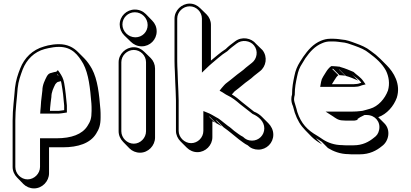

<svg xmlns="http://www.w3.org/2000/svg" viewBox="-20 -795 2278 1065"><path d="M169 250C214 250 252 211 252 166V22H329C413 22 480 0 513 -53C530 -80 538 -101 538 -145C538 -162 538 -176 537 -187C530 -273 522 -353 490 -413C478 -434 464 -455 447 -472L412 -507C387 -532 354 -550 307 -550C285 -550 264 -547 246 -543L224 -537C160 -519 115 -474 92 -415C79 -382 68 -350 63 -307C59 -249 50 -192 50 -126V131C50 154 60 175 75 190L110 226C125 241 146 250 169 250ZM257 -180 258 -197C259 -216 263 -238 265 -257C265 -285 277 -308 287 -328C290 -331 297 -341 303 -341C308 -342 313 -344 318 -345C319 -341 320 -336 321 -331C328 -293 333 -251 336 -209V-184C327 -183 315 -181 306 -180ZM306 -372 296 -382C297 -382 298 -382 299 -383C302 -379 304 -376 306 -372ZM292 -397C280 -396 271 -392 266 -391C247 -388 242 -374 240 -372C230 -352 215 -325 215 -293C213 -275 210 -253 208 -233L206 -203C205 -195 205 -189 204 -181L203 -165H307C317 -166 328 -167 338 -169L351 -171V-210C347 -252 343 -295 336 -334C332 -358 322 -376 311 -392L301 -406ZM133 200C96 200 65 168 65 131V-126C65 -190 74 -247 78 -306C82 -346 94 -377 106 -410C128 -465 169 -507 228 -523L249 -528C268 -532 287 -535 307 -535C379 -535 413 -491 442 -441C472 -384 480 -306 487 -221C488 -211 488 -197 488 -180C488 -137 481 -121 465 -96C436 -50 376 -28 294 -28H202V131C202 168 170 200 133 200Z M644 -659C644 -636 653 -615 669 -599L705 -564C721 -548 742 -538 766 -538C812 -538 849 -575 849 -621C849 -645 840 -665 824 -681L789 -717C773 -733 752 -742 728 -742C682 -742 644 -705 644 -659ZM638 -450V-67C638 -44 648 -23 663 -8L698 28C713 43 734 52 757 52C802 52 840 13 840 -32V-415C840 -437 831 -458 816 -473L780 -508C765 -523 745 -533 722 -533C677 -533 638 -495 638 -450ZM653 -450C653 -487 685 -518 722 -518C759 -518 790 -487 790 -450V-67C790 -30 759 2 722 2C685 2 653 -30 653 -67ZM659 -659C659 -697 690 -727 728 -727C767 -727 799 -695 799 -656C799 -618 769 -588 731 -588C692 -588 659 -621 659 -659Z M948 -692V-455C948 -436 949 -417 950 -397L952 -341C953 -306 956 -271 956 -238V-69C956 -47 966 -26 981 -11L1016 24C1031 39 1052 49 1075 49C1120 49 1158 11 1158 -34V-122C1163 -120 1168 -118 1173 -115L1138 -150C1139 -150 1141 -149 1144 -147L1179 -112C1189 -106 1200 -100 1211 -94L1176 -129C1179 -128 1182 -126 1185 -124L1220 -89C1250 -68 1276 -45 1305 -22C1321 -11 1335 2 1354 11C1370 27 1390 35 1413 35C1459 35 1496 -2 1496 -48C1496 -74 1484 -96 1468 -112L1433 -147C1421 -159 1406 -169 1391 -175H1390C1384 -180 1378 -185 1371 -190C1354 -203 1338 -216 1322 -229C1305 -244 1287 -259 1266 -271C1272 -277 1277 -284 1281 -288C1289 -294 1296 -300 1303 -305L1325 -323C1345 -341 1370 -355 1389 -374C1401 -383 1411 -391 1422 -400C1456 -426 1466 -479 1436 -517L1400 -552C1375 -584 1321 -595 1283 -565C1265 -552 1248 -539 1232 -523C1202 -504 1177 -481 1150 -459V-657C1150 -679 1141 -700 1126 -715L1090 -750C1075 -765 1055 -775 1032 -775C987 -775 948 -737 948 -692ZM1446 -83C1446 -45 1416 -15 1378 -15C1357 -15 1342 -22 1328 -36C1310 -45 1296 -57 1279 -69C1268 -78 1257 -89 1244 -97C1226 -110 1214 -122 1194 -136C1191 -138 1185 -142 1182 -143C1162 -154 1148 -164 1128 -171L1108 -179V-69C1108 -32 1077 -1 1040 -1C1003 -1 971 -33 971 -69V-238C971 -272 968 -307 967 -342L965 -398C964 -418 963 -437 963 -455V-692C963 -729 995 -760 1032 -760C1069 -760 1100 -729 1100 -692V-392L1126 -417C1146 -437 1168 -454 1191 -474C1206 -487 1223 -500 1241 -511C1256 -526 1276 -541 1292 -553C1322 -577 1368 -570 1389 -543C1414 -512 1405 -468 1378 -447C1367 -438 1356 -429 1344 -420C1327 -403 1302 -388 1280 -369L1259 -352C1253 -347 1245 -341 1237 -335C1228 -329 1217 -315 1209 -306L1198 -292L1214 -283C1223 -278 1229 -272 1242 -266C1268 -254 1290 -236 1312 -217C1329 -204 1344 -192 1362 -178C1369 -173 1375 -168 1381 -163C1414 -149 1446 -122 1446 -83Z M1860 -410C1861 -410 1862 -410 1863 -409L1898 -374C1922 -368 1945 -357 1967 -348L1932 -383C1949 -366 1971 -356 1984 -336C1974 -333 1965 -329 1954 -329C1947 -328 1940 -328 1932 -328H1821L1836 -352C1841 -360 1849 -373 1857 -378L1822 -413H1828L1863 -378C1873 -378 1885 -376 1895 -375ZM2078 -145C2126 -162 2164 -206 2181 -253C2205 -329 2163 -395 2125 -433L2090 -468C2074 -484 2056 -499 2037 -512C2011 -533 1983 -544 1950 -556C1925 -565 1904 -574 1873 -576L1859 -578C1850 -579 1840 -580 1831 -580H1811C1794 -580 1777 -576 1760 -569C1717 -551 1688 -517 1662 -480L1644 -452C1629 -428 1619 -405 1613 -374C1606 -341 1600 -311 1600 -271C1597 -262 1596 -254 1596 -245C1596 -232 1599 -219 1605 -206C1609 -193 1612 -182 1615 -170C1629 -129 1648 -98 1673 -73L1708 -37C1725 -20 1744 -7 1767 6L1732 -29L1750 -18C1755 -15 1759 -12 1764 -9L1799 26C1828 44 1867 60 1913 60C1922 61 1929 61 1934 61H1976C2030 61 2069 40 2098 16C2137 -11 2149 -74 2112 -111ZM1863 -425C1849 -426 1842 -428 1828 -428H1817C1804 -419 1794 -405 1788 -395L1773 -371C1766 -360 1763 -352 1761 -341L1756 -313H1932C1940 -313 1949 -313 1955 -314C1970 -314 1979 -319 1988 -322L2008 -327L1996 -344C1980 -368 1958 -379 1941 -396C1919 -405 1895 -416 1869 -423C1864 -426 1863 -425 1863 -425ZM1980 -179C1965 -177 1949 -176 1932 -176H1786L1828 -149C1840 -141 1856 -127 1882 -127C1890 -126 1895 -126 1899 -126H1940C1944 -126 1947 -126 1951 -127L1963 -130V-135C1969 -139 1973 -141 1978 -145L2067 -190ZM1879 10H1878C1835 10 1798 -4 1772 -21C1766 -25 1762 -28 1757 -31L1740 -42C1685 -73 1650 -110 1629 -174C1626 -187 1623 -197 1619 -210C1616 -222 1611 -232 1611 -245C1611 -253 1613 -261 1615 -269V-271C1615 -310 1621 -338 1628 -371C1634 -401 1642 -422 1657 -444L1674 -472C1700 -509 1727 -539 1766 -555C1781 -562 1796 -565 1811 -565H1831C1840 -565 1848 -564 1857 -563L1872 -561C1901 -559 1919 -551 1945 -542C1978 -530 2004 -520 2028 -500C2066 -472 2099 -443 2121 -403C2137 -370 2143 -331 2132 -293C2115 -247 2078 -205 2033 -192L2012 -186L1912 -159L2016 -157C2061 -156 2092 -119 2083 -75C2079 -55 2070 -42 2054 -31C2026 -8 1991 11 1941 11H1899C1894 11 1887 11 1879 10Z"/></svg>

Font: Blanket
Style: Poster
Weight: 900
Foundry: Cannot Into Space Fonts
Version: Version 0.9